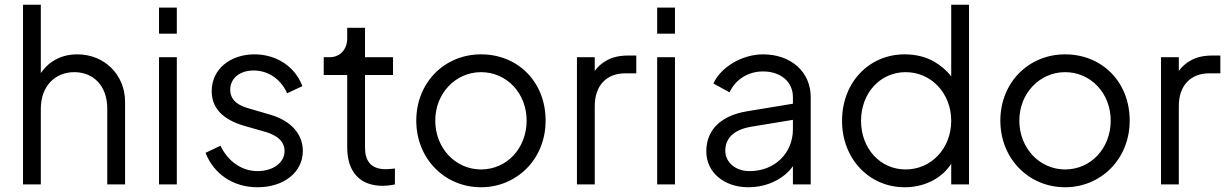

<svg xmlns="http://www.w3.org/2000/svg" viewBox="-20 -777 5173 809"><path d="M152 0V-319C152 -415 213 -473 293 -473C373 -473 432 -416 432 -319V0H507V-348C507 -462 420 -548 306 -548C266 -548 231 -538 201 -518C181 -505 165 -488 152 -469V-757H77V0Z M725 -635V-745H650V-635ZM725 0V-536H650V0Z M1065 12C1177 12 1256 -52 1256 -141C1256 -213 1205 -269 1118 -294L1029 -320C1001 -328 950 -345 950 -399C950 -446 989 -480 1049 -480C1110 -480 1163 -444 1190 -384L1254 -414C1223 -498 1143 -548 1052 -548C952 -548 872 -487 872 -393C872 -326 913 -274 1012 -246L1089 -224C1120 -216 1179 -196 1179 -141C1179 -90 1129 -56 1065 -56C998 -56 940 -98 909 -163L846 -133C881 -44 962 12 1065 12Z M1593 6C1605 6 1628 4 1644 0V-67C1633 -66 1617 -64 1606 -64C1539 -64 1518 -103 1518 -156V-461H1636V-536H1518V-660H1443V-615C1443 -570 1414 -536 1369 -536H1344V-461H1443V-156C1443 -52 1497 6 1593 6Z M2007 12C2156 12 2279 -105 2279 -269C2279 -431 2163 -548 2007 -548C1852 -548 1734 -428 1734 -269C1734 -107 1855 12 2007 12ZM2007 -63C1900 -63 1814 -152 1814 -269C1814 -384 1900 -473 2007 -473C2115 -473 2199 -384 2199 -269C2199 -152 2115 -63 2007 -63Z M2486 0V-330C2486 -418 2537 -468 2614 -468H2661V-543H2627C2590 -543 2559 -536 2534 -521C2514 -510 2498 -495 2486 -478V-536H2411V0Z M2824 -635V-745H2749V-635ZM2824 0V-536H2749V0Z M3133 12C3196 12 3249 -9 3289 -42C3302 -53 3312 -64 3321 -77V0H3396V-368C3396 -474 3313 -548 3195 -548C3106 -548 3016 -493 2986 -425L3054 -388C3078 -440 3130 -476 3195 -476C3270 -476 3321 -432 3321 -368V-340L3127 -308C3009 -288 2956 -223 2956 -139C2956 -51 3031 12 3133 12ZM3321 -272V-232C3321 -134 3247 -56 3138 -56C3078 -56 3036 -94 3036 -142C3036 -191 3068 -230 3145 -243Z M3792 12C3838 12 3880 1 3917 -20C3946 -37 3970 -59 3988 -87V0H4063V-757H3988V-455C3969 -480 3944 -501 3915 -518C3879 -538 3838 -548 3792 -548C3641 -548 3528 -429 3528 -268C3528 -108 3642 12 3792 12ZM3796 -63C3688 -63 3608 -152 3608 -268C3608 -385 3689 -473 3796 -473C3904 -473 3988 -384 3988 -268C3988 -152 3904 -63 3796 -63Z M4468 12C4617 12 4740 -105 4740 -269C4740 -431 4624 -548 4468 -548C4313 -548 4195 -428 4195 -269C4195 -107 4316 12 4468 12ZM4468 -63C4361 -63 4275 -152 4275 -269C4275 -384 4361 -473 4468 -473C4576 -473 4660 -384 4660 -269C4660 -152 4576 -63 4468 -63Z M4947 0V-330C4947 -418 4998 -468 5075 -468H5122V-543H5088C5051 -543 5020 -536 4995 -521C4975 -510 4959 -495 4947 -478V-536H4872V0Z"/></svg>

Font: Plus Jakarta Sans
Style: Regular
Weight: 400
Designer: Gumpita Rahayu
Foundry: Tokotype
Version: Version 2.071;gftools[0.9.30]